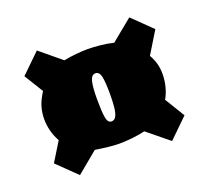

<svg xmlns="http://www.w3.org/2000/svg" viewBox="-94 -695 807 741"><g transform="rotate(-20 309.5 -324.5)"><path d="M495 -72 407 -144Q382 -138 353 -135Q324 -132 300 -132Q282 -132 255 -135Q228 -138 203 -142L116 -70L37 -147L85 -225Q72 -248 66 -272Q60 -296 60 -320Q60 -346 67 -370Q74 -394 93 -424L45 -502L124 -579L211 -507Q236 -512 263 -514.5Q290 -517 308 -517Q332 -517 361 -514Q390 -511 415 -505L503 -577L582 -500L527 -410Q538 -391 543.5 -371.5Q549 -352 549 -329Q549 -301 542 -275Q535 -249 524 -231L574 -149ZM302 -223Q314 -223 320.5 -235Q327 -247 329.5 -269.5Q332 -292 332 -325Q332 -374 327 -396.5Q322 -419 306 -419Q290 -419 284 -396Q278 -373 278 -323Q278 -274 282 -248.5Q286 -223 302 -223Z"/></g></svg>

Font: Literata Variable Black
Style: Regular
Weight: 900
Designer: Latin by Veronika Burian and Jose Scaglione. Greek by Irene Vlachou. Cyrillic by Vera Evstafieva.
Foundry: TypeTogether
Version: Version 3.021